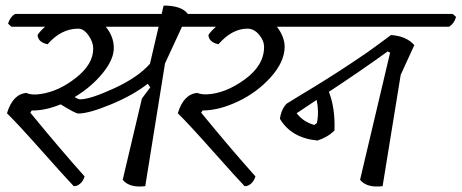

<svg xmlns="http://www.w3.org/2000/svg" viewBox="-20 -669 1659 690"><path d="M262 -261Q251 -261 198 -294Q142 -271 94 -272L89 -264Q198 -131 284 -35Q279 -18 267.5 -8.5Q256 1 245 0Q218 -28 130 -127Q42 -226 5 -262Q26 -331 75 -335Q94 -326 125 -331Q190 -340 252.5 -389Q315 -438 315 -494Q315 -518 298 -542Q281 -566 261 -566Q200 -566 151 -510Q117 -517 115 -543Q122 -555 142 -573H21L9 -584Q16 -608 34 -619H561L568 -649Q633 -649 655 -619H754L766 -608Q759 -584 741 -573H634L573 -441L502 0Q445 7 421 -23L490 -315L520 -355L511 -368Q457 -326 378 -293.5Q299 -261 262 -261ZM360 -573Q389 -538 389 -496.5Q389 -455 348.5 -405.5Q308 -356 248 -320Q262 -312 268 -312Q304 -312 390 -351.5Q476 -391 519 -440L550 -573Z M929 -500Q929 -523 911 -544.5Q893 -566 869 -566Q814 -566 765 -510Q731 -517 729 -543Q736 -555 756 -573H634L622 -584Q629 -608 647 -619H1113L1125 -608Q1118 -584 1100 -573H975Q1003 -537 1003 -500Q1002 -446 953 -391.5Q904 -337 835.5 -304.5Q767 -272 708 -272L703 -264Q812 -131 898 -35Q893 -18 881.5 -8.5Q870 1 859 0Q832 -28 744 -127Q656 -226 619 -262Q640 -331 689 -335Q705 -329 724 -330Q790 -333 859.5 -383.5Q929 -434 929 -500Z M1607 -619 1619 -608Q1612 -584 1594 -573H993L981 -584Q988 -608 1006 -619ZM1382 -480 1373 -484Q1276 -414 1162 -339Q1185 -280 1182 -200Q1158 -176 1121 -164Q1027 -173 986 -242Q991 -278 1011 -297Q1020 -303 1056.5 -325Q1093 -347 1106 -355Q1119 -363 1152 -383.5Q1185 -404 1201.5 -415Q1218 -426 1247 -445Q1276 -464 1296 -478Q1341 -510 1385 -543Q1439 -540 1469 -507L1420 -400L1355 0Q1298 7 1274 -23ZM1110 -220 1119 -227Q1127 -268 1118 -310L1046 -262Q1071 -230 1110 -220Z"/></svg>

Font: Tillana
Style: Regular
Weight: 400
Designer: Lipi Raval (Devanagari, Latin), Jonny Pinhorn (Latin)
Foundry: Indian Type Foundry
Version: Version 2.002;PS 1.0;hotconv 1.0.79;makeotf.lib2.5.61930; tt